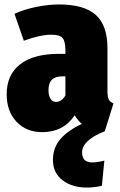

<svg xmlns="http://www.w3.org/2000/svg" viewBox="-20 -574 540 863"><path d="M349 111Q349 156 394 156Q417 156 449 148L438 261Q404 269 370 269Q304 269 261 236Q218 203 218 145Q218 89 252.5 50Q287 11 348 -17Q329 -33 316 -56Q265 20 170 20Q98 20 54 -27Q10 -74 10 -150Q10 -238 70.5 -285Q131 -332 246 -332H274V-346Q274 -389 261 -403.5Q248 -418 209 -418Q162 -418 87 -391L45 -512Q89 -532 143.5 -543Q198 -554 245 -554Q358 -554 410.5 -507Q463 -460 463 -358V-165Q463 -139 468.5 -127.5Q474 -116 490 -109L451 16Q349 56 349 111ZM274 -145V-231H263Q229 -231 213.5 -216Q198 -201 198 -169Q198 -144 207 -130Q216 -116 232 -116Q257 -116 274 -145Z"/></svg>

Font: Fira Sans Condensed Black
Style: Regular
Weight: 900
Width: 3
Designer: Carrois Corporate & Edenspiekermann AG
Foundry: Carrois Corporate GbR & Edenspiekermann AG
Version: Version 4.203